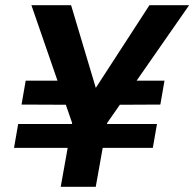

<svg xmlns="http://www.w3.org/2000/svg" viewBox="-20 -720 749 740"><path d="M34 -150 50 -242H585L569 -150ZM289 -316 63 -317 79 -409H301ZM402 -316 422 -409H614L598 -317ZM214 0 258 -246 101 -700H254L355 -362L338 -364L556 -700H709L393 -246L349 0Z"/></svg>

Font: DM Sans 18pt
Style: Bold Italic
Weight: 700
Italic angle: -10°
Designer: Colophon Foundry, Jonny Pinhorn
Foundry: Colophon Foundry
Version: Version 4.004;gftools[0.9.30]